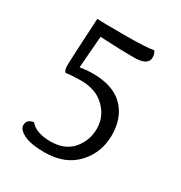

<svg xmlns="http://www.w3.org/2000/svg" viewBox="-161 -786 858 911"><g transform="rotate(30 267.5 -330.0)"><path d="M432 -636Q432 -592 354.5 -592Q277 -592 169 -598L155 -423Q193 -429 226 -429Q336 -429 392.5 -372.5Q449 -316 449 -220Q449 -124 386 -57Q323 10 212 10Q137 10 99 -9Q61 -28 61 -52Q61 -84 98 -89Q132 -49 210.5 -49Q289 -49 330.5 -97.5Q372 -146 372 -211Q372 -276 324 -324Q276 -372 193 -372Q150 -372 110 -367Q100 -377 100 -403Q100 -429 113 -664Q142 -662 262 -662Q382 -662 422 -670Q432 -655 432 -636Z"/></g></svg>

Font: Overlock
Style: Regular
Weight: 400
Designer: Dario Muhafara
Foundry: Dario Manuel Muhafara
Version: Version 1.002